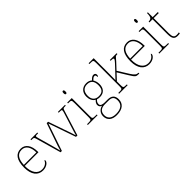

<svg xmlns="http://www.w3.org/2000/svg" viewBox="161 -1952 3384 3384"><g transform="rotate(-45 1852.5 -260.0)"><path d="M266 10C367 10 420 -51 420 -85C420 -94 417 -99 411 -103C388 -54 343 -15 267 -15C163 -15 91 -103 93 -276H435V-290C435 -448 367 -542 257 -542C133 -542 64 -451 64 -262C64 -87 142 10 266 10ZM407 -300H95C102 -432 144 -517 256 -517C354 -517 406 -429 407 -300Z M578 -463 710 0H743L917 -511L1094 0H1130L1276 -467C1289 -510 1293 -516 1334 -516H1356V-536H1180V-516H1217C1251 -516 1255 -509 1255 -496C1255 -481 1247 -456 1238 -428L1168 -205C1143 -124 1120 -56 1113 -23H1110C1101 -61 1060 -175 1043 -223L935 -536H900L786 -206C769 -157 735 -60 729 -27H726C720 -60 694 -152 681 -200L618 -425C612 -445 601 -485 601 -496C601 -509 605 -516 639 -516H666V-536H496V-516H519C560 -516 565 -510 578 -463Z M1506 -658C1521 -658 1529 -666 1529 -698C1529 -729 1521 -738 1506 -738C1492 -738 1483 -729 1483 -698C1483 -666 1492 -658 1506 -658ZM1390 0H1632V-20H1602C1529 -20 1525 -24 1525 -94V-536H1412V-516H1430C1490 -516 1497 -512 1497 -438V-94C1497 -24 1493 -20 1420 -20H1390Z M1876 240C2023 240 2097 170 2097 65C2097 -27 2047 -71 1952 -71H1883C1829 -71 1783 -82 1783 -126C1783 -164 1802 -188 1825 -206C1835 -200 1873 -196 1889 -196C1993 -196 2046 -264 2046 -364C2046 -417 2030 -460 2012 -485C2037 -510 2054 -529 2084 -529C2102 -529 2110 -514 2110 -476C2124 -476 2131 -490 2131 -513C2131 -537 2117 -557 2084 -557C2045 -557 2015 -523 1997 -503C1973 -526 1937 -542 1889 -542C1783 -542 1724 -470 1724 -372C1724 -311 1745 -247 1803 -216C1787 -204 1755 -170 1755 -132C1755 -93 1777 -72 1807 -63C1750 -53 1688 -2 1688 80C1688 179 1754 240 1876 240ZM1886 -221C1808 -221 1752 -265 1752 -364C1752 -472 1808 -517 1886 -517C1970 -517 2018 -472 2018 -365C2018 -258 1968 -221 1886 -221ZM1880 215C1757 215 1716 152 1716 82C1716 -11 1779 -46 1859 -46H1950C2027 -46 2069 -21 2069 66C2069 162 2006 215 1880 215Z M2169 0H2382V-20H2372C2299 -20 2295 -24 2295 -94V-181L2404 -298L2520 -110C2583 -9 2594 0 2659 0H2673V-20H2669C2626 -20 2597 -40 2549 -116L2423 -318L2534 -437C2596 -504 2587 -516 2643 -516V-536H2474V-516C2521 -516 2542 -514 2542 -497C2542 -483 2532 -466 2443 -373L2293 -215C2294 -272 2295 -322 2295 -374V-760H2169V-740H2200C2260 -740 2267 -736 2267 -662V-94C2267 -24 2263 -20 2190 -20H2169Z M2916 10C3017 10 3070 -51 3070 -85C3070 -94 3067 -99 3061 -103C3038 -54 2993 -15 2917 -15C2813 -15 2741 -103 2743 -276H3085V-290C3085 -448 3017 -542 2907 -542C2783 -542 2714 -451 2714 -262C2714 -87 2792 10 2916 10ZM3057 -300H2745C2752 -432 2794 -517 2906 -517C3004 -517 3056 -429 3057 -300Z M3286 -658C3301 -658 3309 -666 3309 -698C3309 -729 3301 -738 3286 -738C3272 -738 3263 -729 3263 -698C3263 -666 3272 -658 3286 -658ZM3170 0H3412V-20H3382C3309 -20 3305 -24 3305 -94V-536H3192V-516H3210C3270 -516 3277 -512 3277 -438V-94C3277 -24 3273 -20 3200 -20H3170Z M3621 10C3639 10 3657 9 3678 5V-20C3657 -16 3642 -15 3620 -15C3564 -15 3542 -46 3542 -132V-511H3669V-536H3542V-657H3522C3522 -592 3511 -563 3498 -551C3485 -539 3464 -531 3436 -531V-511H3514V-141C3514 -30 3544 10 3621 10Z"/></g></svg>

Font: Noto Serif Sinhala Thin
Style: Regular
Weight: 100
Designer: Jelle Bosma - Monotype Design Team
Foundry: Monotype Imaging Inc.
Version: Version 2.007